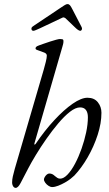

<svg xmlns="http://www.w3.org/2000/svg" viewBox="-20 -897 529 935"><path d="M56 18Q51 18 47 14Q43 10 41 4Q39 -2 39 -8Q39 -23 42.5 -38Q46 -53 52 -75L193 -558Q198 -575 203 -595.5Q208 -616 208 -626Q208 -636 195.5 -641Q183 -646 171 -650Q164 -652 158.5 -654.5Q153 -657 153 -661Q153 -665 156 -668.5Q159 -672 170 -676Q178 -679 192.5 -684Q207 -689 223.5 -694.5Q240 -700 253.5 -703.5Q267 -707 272 -707Q277 -707 283 -706Q289 -705 289 -697Q289 -689 287.5 -683Q286 -677 284 -670L148 -200Q146 -193 148.5 -193Q151 -193 154 -197Q198 -262 245 -312.5Q292 -363 334 -392Q376 -421 406 -421Q439 -421 456.5 -399Q474 -377 474 -348Q474 -297 455.5 -240Q437 -183 407 -131Q377 -79 342 -42Q336 -36 324 -26.5Q312 -17 296 -8Q280 1 263.5 7.5Q247 14 233 14Q226 14 216.5 8Q207 2 200.5 -7Q194 -16 194 -23Q194 -28 198 -35Q202 -42 208 -47Q214 -52 220 -52Q229 -52 235.5 -48.5Q242 -45 247 -40Q253 -35 259 -31Q265 -27 273 -27Q290 -27 309 -47Q328 -67 345.5 -100Q363 -133 377 -172.5Q391 -212 399.5 -252Q408 -292 408 -326Q408 -349 398.5 -361.5Q389 -374 370 -374Q348 -374 320.5 -352.5Q293 -331 263.5 -296Q234 -261 206 -221Q178 -181 155 -143Q132 -105 118 -78Q93 -30 80.5 -6Q68 18 56 18ZM143 -747Q133 -747 133 -758Q133 -763 138 -767Q143 -771 148 -774L272 -857Q283 -864 292.5 -870.5Q302 -877 309 -877Q316 -877 321 -871Q326 -865 333 -851L376 -768Q381 -759 378.5 -753Q376 -747 371 -747Q366 -747 359 -752Q352 -757 345 -764L298 -809Q295 -811 291.5 -812Q288 -813 284 -811L174 -759Q167 -756 157 -751.5Q147 -747 143 -747Z"/></svg>

Font: EB Garamond
Style: Italic
Weight: 400
Italic angle: -17.2°
Designer: Georg Duffner and Octavio Pardo
Foundry: Georg Duffner
Version: Version 1.001